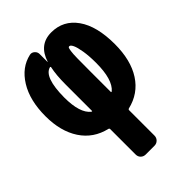

<svg xmlns="http://www.w3.org/2000/svg" viewBox="-220 -625 940 940"><g transform="rotate(-45 250.0 -155.0)"><path d="M320.3 -116.2Q365.2 -154.3 365.2 -269.5Q365.2 -316.4 359.4 -352.1Q353.5 -387.7 345.7 -403.8Q337.9 -419.9 330.1 -419.9Q325.2 -419.9 323.2 -416.5Q321.3 -413.1 318.8 -397.5Q316.4 -381.8 315.9 -350.1Q315.4 -318.4 315.4 -259.8V-118.2Q315.4 -114.3 320.3 -116.2ZM184.6 -299.8Q184.6 -365.2 194.3 -410.2Q194.3 -412.1 192.9 -413.6Q191.4 -415 190.4 -414.1Q135.7 -400.4 134.8 -259.8Q134.8 -151.4 179.7 -116.2Q184.6 -114.3 184.6 -117.2ZM315.4 -530.3Q398.4 -530.3 446.8 -461.9Q495.1 -393.6 495.1 -269.5Q495.1 -158.2 449.7 -87.9Q404.3 -17.6 320.3 2Q315.4 3.9 315.4 7.8V184.6Q315.4 199.2 305.2 209.5Q294.9 219.7 280.3 219.7H219.7Q205.1 219.7 194.8 210Q184.6 200.2 184.6 184.6V7.8Q184.6 3.9 179.7 2Q95.7 -17.6 50.3 -86.4Q4.9 -155.3 4.9 -259.8Q4.9 -369.1 48.8 -439.9Q92.8 -510.7 164.1 -526.4Q177.7 -529.3 189 -519.5Q200.2 -509.8 200.2 -495.1V-440.4H201.2Q229.5 -530.3 315.4 -530.3Z"/></g></svg>

Font: Rounded-L Mgen+ 1mn bold
Style: Bold
Weight: 700
Designer: [Source Han Sans]
Ryoko NISHIZUKA  (kana & ideographs); Paul D. Hunt (Latin, Greek & Cyrillic); Wenlong ZHANG  (bopomofo
Version: Version 1.059.20150602